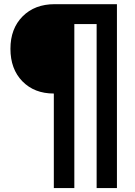

<svg xmlns="http://www.w3.org/2000/svg" viewBox="-20 -831 664 942"><path d="M244.1 -372.1Q148.4 -372.1 89.8 -432.1Q31.2 -492.2 31.2 -591.8Q31.2 -690.4 90.8 -750.5Q150.4 -810.5 248 -810.5H553.7V91.8H454.1V-712.9H344.7V91.8H244.1Z"/></svg>

Font: Min Sans Bold
Style: Regular
Weight: 700
Designer: Jinseong-Kim, NotoSansCJK, Nunito
Foundry: Jinseong-Kim
Version: Version 1.400;Glyphs 3.1.2 (3151)